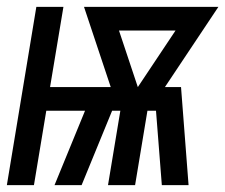

<svg xmlns="http://www.w3.org/2000/svg" viewBox="-36 -540 657 560"><path d="M-16 0 70 -520H149L110 -286H287L209 -520H601L445 -286H492L514 0H436L419 -217H394L358 0H279L315 -217H291L202 0H123L212 -217H99L63 0ZM366 -286 476 -451H311Z"/></svg>

Font: Iosevka SS04 Extended Oblique
Style: Regular
Weight: 400
Width: 7
Italic angle: -9°
Monospace: yes
Designer: Belleve Invis
Foundry: Belleve Invis
Version: Version 19.0.0; ttfautohint (v1.8.4)